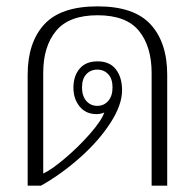

<svg xmlns="http://www.w3.org/2000/svg" viewBox="-20 -584 613 604"><path d="M67 -349Q67 -450 119 -507Q171 -564 287 -564Q402 -564 454 -507Q506 -450 506 -349V0H457V-354Q457 -438 417 -487Q377 -536 287 -536Q197 -536 156.5 -487Q116 -438 116 -355V-38Q142 -50 184.5 -86Q227 -122 263 -163Q299 -204 308 -230Q296 -225 284 -225Q250 -225 230.5 -249Q211 -273 211 -308Q211 -345 230.5 -368Q250 -391 287 -391Q325 -391 344.5 -366Q364 -341 364 -300Q364 -254 327.5 -197.5Q291 -141 232 -88.5Q173 -36 109 0H67ZM334 -309Q334 -336 320.5 -350.5Q307 -365 286 -365Q265 -365 251.5 -350.5Q238 -336 238 -309Q238 -282 251.5 -266.5Q265 -251 286 -251Q307 -251 320.5 -266.5Q334 -282 334 -309Z"/></svg>

Font: Trirong ExtraLight
Style: Regular
Weight: 275
Designer: Katatrad Team
Foundry: CadsonDemak
Version: Version 1.001